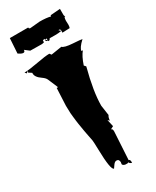

<svg xmlns="http://www.w3.org/2000/svg" viewBox="-243 -1000 897 1102"><g transform="rotate(-30 206.0 -449.0)"><path d="M308.6 -821.3Q288.1 -817.4 267.3 -817.6Q246.6 -817.9 236.1 -817.9Q225.6 -817.9 225.6 -812Q225.6 -809.6 226.1 -809.1L214.8 -807.6L213.4 -812Q202.1 -812 202.1 -818.8V-825.2L213.4 -814L214.8 -825.2H202.1L203.1 -829.6L190.4 -827.6L189.5 -814Q177.7 -811 175.3 -811L97.7 -812L68.4 -834.5Q68.4 -820.3 57.1 -820.3Q45.9 -820.3 25.9 -834.5L32.2 -933.1H153.8Q153.8 -923.8 163.1 -923.8L227.1 -929.7Q272.5 -929.7 299.3 -922.4L300.8 -929.7L365.2 -934.6V-893.1L369.1 -880.4L364.7 -881.3Q360.8 -871.1 360.8 -857.9L361.8 -832.5Q361.8 -820.8 358.4 -811L309.1 -809.1Q309.6 -811 309.6 -822.3Q309.6 -833.5 300.3 -833.5L296.4 -832.5ZM283.2 -170.4 272.5 14.6Q282.2 14.6 282.2 32.2V37.6Q266.1 34.2 263.2 20V26.9L251 27.3Q241.7 28.3 233.9 23.9Q226.1 19.5 226.1 14.2Q226.1 8.8 227.5 3.9H228Q228 -18.6 210.4 -18.6Q198.7 -18.6 188 -2.9Q177.2 12.7 175.8 14.6Q155.3 13.7 152.3 -126Q150.9 -180.2 149.4 -187.3Q147.9 -194.3 144.3 -213.1Q140.6 -231.9 139.4 -238.3Q138.2 -244.6 135 -262Q131.8 -279.3 130.9 -287.1L127 -310.5Q124.5 -326.2 123.5 -335.7Q122.6 -345.2 120.8 -359.6Q119.1 -374 118.2 -385.3Q116.7 -411.6 116.7 -435.5L122.1 -550.8H130.9L102.5 -617.7Q96.7 -630.9 77.6 -644Q43 -667.5 43.9 -692.4V-696.3L23.9 -709L29.3 -719.7L15.1 -709L6.3 -719.7Q38.1 -719.7 97.4 -731Q156.7 -742.2 183.6 -742.2L192.4 -731L263.2 -742.2Q275.9 -729 329.1 -725.6Q382.3 -722.2 390.6 -719.7Q351.1 -683.1 351.1 -663.1H360.4Q337.9 -636.2 320.8 -584.5L331.1 -573.2Q292.5 -426.8 292.5 -334.5L302.2 -267.6Q294.4 -257.8 292.5 -235.8L282.2 -245.6L292.5 -199.2L272.5 -189Q283.2 -189 283.2 -170.4Z"/></g></svg>

Font: Butcherman
Style: Regular
Weight: 400
Version: Version 001.004